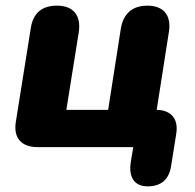

<svg xmlns="http://www.w3.org/2000/svg" viewBox="-20 -521 690 680"><path d="M503 139C551 139 579 114 586 67L604 -46C613 -99 587 -131 535 -132L578 -407C588 -467 559 -501 502 -501C449 -501 417 -473 408 -420L363 -132H215L259 -407C268 -467 239 -501 182 -501C129 -501 97 -475 89 -421L36 -89C27 -31 57 0 113 0H452L443 54C435 108 457 139 503 139Z"/></svg>

Font: SN Pro Heavy
Style: Italic
Weight: 800
Italic angle: -9°
Designer: Tobias Whetton
Foundry: Supernotes
Version: Version 1.001;Glyphs 3.2 (3249)